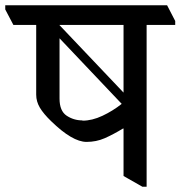

<svg xmlns="http://www.w3.org/2000/svg" viewBox="-51 -670 688 732"><path d="M617 -590V-575H508V42H492L420 1V-180H418Q380 -157 348 -143Q316 -129 279 -129Q225 -129 144 -208Q115 -236 101 -259.5Q87 -283 87 -309V-575H0L-31 -634V-650H586ZM176 -575V-574L420 -317V-575ZM264 -210Q300 -210 339.5 -228.5Q379 -247 413 -274L176 -524V-294Q176 -247 203 -229Q230 -211 263 -211Z"/></svg>

Font: Martel DemiBold
Style: Regular
Weight: 600
Designer: Dan Reynolds
Foundry: Dan Reynolds
Version: Version 1.001; ttfautohint (v1.1) -l 5 -r 5 -G 72 -x 0 -D la